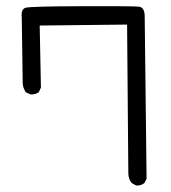

<svg xmlns="http://www.w3.org/2000/svg" viewBox="-20 -567 540 607"><path d="M410.2 19.5 396.5 11.7Q385.7 -1 385.7 -19.5L381.8 -489.3L105.5 -486.3L109.4 -290L102.5 -275.4Q91.8 -267.6 76.2 -268.6L61.5 -275.4Q52.7 -289.1 51.8 -302.7L48.8 -511.7Q45.9 -538.1 61 -542.5Q76.2 -546.9 238.3 -547.4Q400.4 -547.9 419.4 -545.9Q438.5 -543.9 437.5 -510.7L443.4 -2L436.5 11.7Q425.8 20.5 410.2 19.5Z"/></svg>

Font: JasonHandwriting4
Style: Regular
Weight: 400
Version: Version 1.01.21